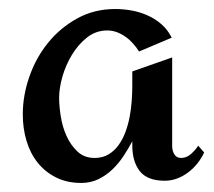

<svg xmlns="http://www.w3.org/2000/svg" viewBox="-20 -398 477 428"><path d="M435.1 -58.1Q429.2 -45.4 420.4 -34.2Q411.6 -22.9 400.1 -14.2Q388.7 -5.4 375.2 -0.2Q361.8 4.9 347.2 4.9Q308.6 4.9 291.7 -16.4Q274.9 -37.6 274.9 -74.2V-83Q266.1 -66.4 255.1 -49.8Q244.1 -33.2 230.2 -20Q216.3 -6.8 199.2 1.5Q182.1 9.8 161.1 9.8Q129.4 9.8 105 -2.4Q80.6 -14.6 64 -35.4Q47.4 -56.2 39.1 -84Q30.8 -111.8 30.8 -143.1Q30.8 -185.5 45.7 -227.8Q60.5 -270 87.6 -303.2Q114.7 -336.4 152.6 -357.2Q190.4 -377.9 236.8 -377.9Q255.4 -377.9 273.9 -374.5Q292.5 -371.1 309.3 -363.5Q326.2 -356 340.1 -343.8Q354 -331.5 362.8 -314L290 -283.2Q284.2 -292.5 276.6 -301Q269 -309.6 260 -315.9Q251 -322.3 240.7 -326.2Q230.5 -330.1 219.2 -330.1Q193.8 -330.1 174.1 -314.5Q154.3 -298.8 140.4 -275.9Q126.5 -252.9 119.1 -227.1Q111.8 -201.2 111.8 -180.2Q111.8 -161.6 115.5 -138.4Q119.1 -115.2 128.4 -94.7Q137.7 -74.2 152.8 -60.1Q168 -45.9 190.9 -45.9Q209 -45.9 222.2 -54Q235.4 -62 244.6 -75Q253.9 -87.9 260 -104.7Q266.1 -121.6 269.3 -139.2Q272.5 -156.7 273.7 -174.1Q274.9 -191.4 274.9 -205.1V-238.8L363.8 -270V-71.8Q363.8 -62 368.7 -54Q373.5 -45.9 383.8 -45.9Q396 -45.9 406 -54.9Q416 -64 421.9 -73.2Z"/></svg>

Font: Redressed
Style: Regular
Weight: 400
Designer: Astigmatic (AOETI)
Foundry: Astigmatic (AOETI)
Version: Version 1.000